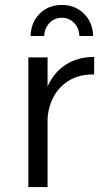

<svg xmlns="http://www.w3.org/2000/svg" viewBox="-20 -759 412 779"><path d="M362 -457Q303 -458 260.5 -432.5Q218 -407 195 -361.5Q172 -316 172 -255L145 -258Q145 -344 171 -404Q197 -464 246 -496Q295 -528 362 -528ZM95 -526H173V0H95ZM159 -613H104Q106 -669 141.5 -704Q177 -739 231 -739Q284 -739 320 -704Q356 -669 358 -613H302Q301 -645 280.5 -666Q260 -687 231 -687Q201 -687 181 -666Q161 -645 159 -613Z"/></svg>

Font: Alexandria Light
Style: Regular
Weight: 300
Designer: Mohamed Gaber
Foundry: Kief Type Foundry
Version: Version 5.100